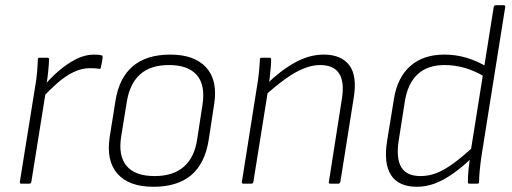

<svg xmlns="http://www.w3.org/2000/svg" viewBox="-20 -703 1961 735"><path d="M61 0Q55 0 56 -7L114 -368Q119 -395 121.5 -422.5Q124 -450 125 -476Q125 -482 132 -482H162Q168 -482 168 -476Q167 -455 164.5 -429Q162 -403 157 -375L155 -351L100 -7Q99 -3 97.5 -1.5Q96 0 92 0ZM141 -328 148 -374Q172 -403 203.5 -430.5Q235 -458 270 -476Q305 -494 339 -494Q360 -494 369 -491Q372 -490 372.5 -488Q373 -486 373 -483Q372 -474 370 -463.5Q368 -453 366 -444Q364 -437 357 -440Q352 -441 344 -441.5Q336 -442 324 -442Q292 -442 260.5 -426.5Q229 -411 199 -384.5Q169 -358 141 -328Z M567 12Q474 12 430 -37.5Q386 -87 400 -179L422 -317Q436 -405 488.5 -449.5Q541 -494 632 -494Q724 -494 769 -445Q814 -396 800 -305L779 -168Q765 -78 712.5 -33Q660 12 567 12ZM572 -29Q643 -29 684 -65Q725 -101 735 -171L755 -301Q767 -377 733.5 -415.5Q700 -454 627 -454Q556 -454 516 -418Q476 -382 465 -311L444 -181Q432 -107 464.5 -68Q497 -29 572 -29Z M1244 0Q1237 0 1239 -7L1289 -326Q1309 -454 1205 -454Q1174 -454 1140.5 -440Q1107 -426 1070.5 -399.5Q1034 -373 992 -335L1000 -380Q1054 -433 1109 -463.5Q1164 -494 1219 -494Q1286 -494 1317 -453.5Q1348 -413 1334 -328L1283 -7Q1281 0 1275 0ZM911 0Q905 0 906 -7L963 -367Q968 -394 971 -424Q974 -454 975 -476Q975 -482 982 -482H1012Q1017 -482 1018 -476Q1018 -463 1016.5 -445.5Q1015 -428 1013 -410Q1011 -392 1009 -376L1007 -363L950 -7Q949 -3 947.5 -1.5Q946 0 942 0Z M1576 12Q1506 12 1477 -32.5Q1448 -77 1462 -164L1488 -324Q1501 -406 1550.5 -450Q1600 -494 1681 -494Q1726 -494 1767 -481.5Q1808 -469 1844 -447L1839 -407Q1798 -432 1759.5 -443Q1721 -454 1682 -454Q1617 -454 1579 -419Q1541 -384 1530 -316L1506 -163Q1496 -96 1516.5 -62.5Q1537 -29 1590 -29Q1621 -29 1651 -40.5Q1681 -52 1716.5 -78Q1752 -104 1796 -145L1788 -100Q1748 -62 1712 -37Q1676 -12 1643 0Q1610 12 1576 12ZM1776 0Q1771 0 1771 -6Q1771 -27 1773.5 -53Q1776 -79 1780 -101L1782 -124L1870 -676Q1871 -683 1878 -683H1908Q1915 -683 1914 -676L1824 -111Q1819 -78 1816.5 -51Q1814 -24 1814 -7Q1814 0 1808 0Z"/></svg>

Font: Sofia Sans ExtraLight
Style: Italic
Weight: 250
Italic angle: -9°
Version: Version 4.100-B